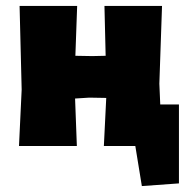

<svg xmlns="http://www.w3.org/2000/svg" viewBox="-20 -492 638 647"><path d="M44 0 53 -190 46 -472H240L234 -304L291 -303L336 -304L332 -472H526L517 -210L520 -140H583V126L458 135L436 0H330L338 -162L281 -163L233 -160L239 0Z"/></svg>

Font: Alegreya Sans Black
Style: Regular
Weight: 900
Designer: Juan Pablo del Peral
Foundry: Huerta Tipografica
Version: Version 2.007